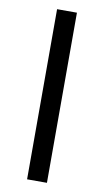

<svg xmlns="http://www.w3.org/2000/svg" viewBox="-87 -796 453 838"><g transform="rotate(10 140.0 -377.0)"><path d="M96 -754H184V0H96Z"/></g></svg>

Font: Amiko
Style: Regular
Weight: 400
Designer: Pablo Impallari, Rodrigo Fuenzalida, Andres Torresi
Foundry: Impallari Type
Version: Version 1.001; ttfautohint (v1.3)